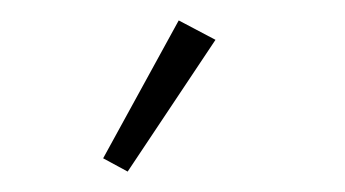

<svg xmlns="http://www.w3.org/2000/svg" viewBox="-20 -121 338 188"><path d="M81 34 155 -101 191 -82 105 47Z"/></svg>

Font: IBM Plex Sans Arabic ExtLt
Style: Regular
Weight: 200
Designer: Mike Abbink, Paul van der Laan, Pieter van Rosmalen, Wael Morcos, Khajak Apelian
Foundry: Bold Monday
Version: Version 1.2